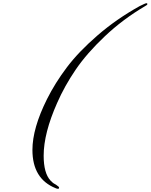

<svg xmlns="http://www.w3.org/2000/svg" viewBox="-20 -1034 938 1196"><path d="M326 138Q182 80 182 -100Q182 -235 273 -417Q323 -517 396.5 -614.5Q470 -712 588 -814Q706 -916 850 -996Q886 -1014 892 -1014Q898 -1014 898 -1008.5Q898 -1003 884 -996Q745 -914 632.5 -807.5Q520 -701 451 -599.5Q382 -498 336 -393Q252 -204 252 -64Q252 44 294 90Q310 106 314 108Q334 119 336 122Q348 129 348 135.5Q348 142 341 142Q334 142 326 138Z"/></svg>

Font: Miama
Style: Regular
Weight: 400
Italic angle: 16.5°
Designer: Linus Romer
Foundry: Linus Romer
Version: 0.32